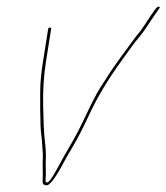

<svg xmlns="http://www.w3.org/2000/svg" viewBox="-20 -562 502 579"><path d="M130.4 -479C127.4 -479 125.6 -477.3 125.1 -474L109.6 -376C105.3 -349 102.6 -323.8 101.6 -300.5C101.1 -288.8 101 -264.8 101.3 -228.5C101.6 -192.1 102.7 -167.6 104.5 -155C105.8 -146.3 106.7 -137.8 107 -129.5C107.4 -121.2 107.9 -113.8 108.5 -107.5C109.2 -101.2 109.4 -95.2 109.2 -89.5C108.9 -83.8 108.8 -78.8 108.8 -74.5C108.8 -70.2 108.7 -65.7 108.7 -61C108.6 -56.3 108.7 -51.7 108.9 -47C109.2 -42.3 109.2 -37 108.9 -31C108.6 -25 108.5 -19.7 108.4 -15C107.9 -7.7 111.6 -3.7 119.5 -3C129.5 -1.5 147.2 -24.9 172.6 -73C179.2 -85.7 188.6 -102 200.8 -122C212.9 -142 229.6 -174.7 250.9 -220C274.7 -270.8 306.2 -323.1 345.2 -377C352.5 -387 360.8 -398.7 370.3 -412C379.7 -425.3 388.9 -437.3 398 -448C407 -458.7 415 -469.5 422.1 -480.5C429.2 -491.5 435.7 -501.3 441.8 -510L459.9 -536C462.3 -538.7 462.3 -540.7 459.9 -542C457.4 -543.3 453.4 -540.5 447.8 -533.5C442.3 -526.5 431.3 -510.2 414.7 -484.5C407.7 -473.5 399.7 -463 390.8 -453C355 -405.2 328.8 -368.7 311.9 -343.5C301.9 -328.5 291.5 -312.3 280.7 -295C270 -277.7 256.2 -250.9 239.3 -214.8C222.4 -178.6 204.9 -145.2 186.6 -114.5C178.9 -101.5 167.4 -80.9 152 -52.6C136.7 -24.3 126.6 -10.8 121.9 -12C118.6 -12 117 -13.8 117.3 -17.5C117.5 -21.2 117.8 -26.2 118.2 -32.5C118.5 -38.8 118.5 -44.2 118.2 -48.5C117.9 -52.8 117.8 -57.3 117.8 -62C117.9 -66.7 117.9 -71.2 118 -75.5C118 -79.8 118.1 -85 118.4 -91C118.9 -100.6 117.2 -122.6 113.4 -157C112.4 -165.7 111.3 -193.6 110.2 -240.9C109 -288.2 111.8 -333.2 118.6 -376L134.1 -474C134.6 -477.3 133.4 -479 130.4 -479Z"/></svg>

Font: Proton
Style: LitIt
Weight: 500
Version: Version 1.017